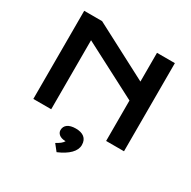

<svg xmlns="http://www.w3.org/2000/svg" viewBox="-216 -972 1432 1440"><g transform="rotate(30 500.0 -252.0)"><path d="M107.4 0H262.2V-597.7L737.8 -350.1V0H892.6V-763.2H737.8V-514.2L262.2 -763.2H107.4ZM400.4 100.1C400.4 125.5 421.4 153.8 475.6 153.8C463.4 174.3 446.8 185.5 414.6 204.1L458 258.8C546.4 221.2 595.7 172.4 595.7 117.7C595.7 59.1 556.6 32.7 495.1 32.7C435.1 32.7 400.4 57.6 400.4 100.1Z"/></g></svg>

Font: Krona One
Style: Regular
Weight: 400
Designer: Yvonne Schüttler
Foundry: Yvonne Schüttler
Version: Version 1.002